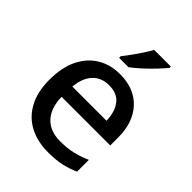

<svg xmlns="http://www.w3.org/2000/svg" viewBox="-219 -976 1010 1010"><g transform="rotate(45 286.0 -471.0)"><path d="M295 -642Q401 -642 462 -576.5Q523 -511 523 -398V-340H161Q163 -257 204.5 -213Q246 -169 321 -169Q373 -169 413.5 -178.5Q454 -188 497 -207V-119Q456 -101 415 -92Q374 -83 317 -83Q238 -83 178.5 -114Q119 -145 85.5 -206.5Q52 -268 52 -358Q52 -449 82.5 -512Q113 -575 167.5 -608.5Q222 -642 295 -642ZM295 -560Q238 -560 203.5 -523Q169 -486 163 -418H417Q416 -481 386.5 -520.5Q357 -560 295 -560ZM455 -849Q440 -831 413 -802Q386 -773 355 -745Q324 -717 300 -699H230V-711Q245 -730 264 -756Q283 -782 301 -809.5Q319 -837 331 -859H455Z"/></g></svg>

Font: Noto Sans Telugu UI Medium
Style: Regular
Weight: 500
Designer: Jelle Bosma - Monotype Design Team
Foundry: Monotype Imaging Inc.
Version: Version 2.005; ttfautohint (v1.8.4.7-5d5b)